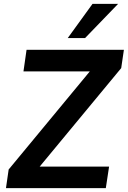

<svg xmlns="http://www.w3.org/2000/svg" viewBox="-20 -978 664 998"><path d="M11 0 25 -97 485 -653 491 -607H102L118 -719H624L610 -624L149 -67L143 -112H547L530 0ZM332 -780 461 -958H594L422 -780Z"/></svg>

Font: Nunitoga
Style: Bold Italic
Weight: 700
Italic angle: -9°
Designer: Vernon Adams
Foundry: Vernon Adams
Version: Version 1.0